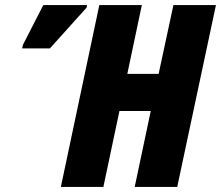

<svg xmlns="http://www.w3.org/2000/svg" viewBox="-20 -734 868 754"><path d="M219 0H386L449 -298H572L509 0H676L828 -714H661L603 -444H480L537 -714H370ZM67 -544H176L320 -704L322 -714H150L70 -558Z"/></svg>

Font: Noto Sans ExtraCondensed Black
Style: Italic
Weight: 900
Width: 2
Italic angle: -12°
Designer: Monotype Design Team
Foundry: Monotype Imaging Inc.
Version: Version 2.013